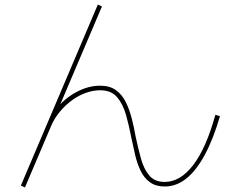

<svg xmlns="http://www.w3.org/2000/svg" viewBox="-20 -789 1040 838"><path d="M89 29 71 21 407 -769 425 -761 231 -305 224 -312Q261 -359 313 -387Q365 -415 417 -415Q459 -415 486 -395.5Q513 -376 529 -343.5Q545 -311 555 -272Q565 -233 572 -193Q583 -141 595.5 -96Q608 -51 631.5 -23Q655 5 699 5Q767 5 823.5 -69Q880 -143 920 -288L940 -282Q911 -182 874 -113.5Q837 -45 793.5 -10Q750 25 699 25Q660 25 634.5 6.5Q609 -12 594 -43Q579 -74 570 -112Q561 -150 553 -189Q543 -242 529.5 -289Q516 -336 490.5 -365.5Q465 -395 417 -395Q386 -395 354 -383.5Q322 -372 293 -350.5Q264 -329 240.5 -300.5Q217 -272 203 -239Z"/></svg>

Font: M PLUS 2 Thin
Style: Regular
Weight: 100
Designer: Coji Morishita
Foundry: UNDERFOREST DESIGN
Version: Version 1.001